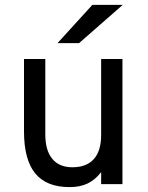

<svg xmlns="http://www.w3.org/2000/svg" viewBox="-20 -752 603 784"><path d="M264 12Q169.5 12 123.8 -44Q78 -100 78 -216V-511H165V-203Q165 -138 193.5 -103.5Q222 -69 275 -69Q333.5 -69 363.2 -102.5Q393 -136 393 -201V-511H480V0H393V-49Q368.5 -17.5 337.8 -2.8Q307 12 264 12ZM215 -576 357 -732H481L303 -576Z"/></svg>

Font: Undotted
Style: Regular
Weight: 400
Designer: Delve Withrington, Dave Bailey, Thomas Jockin
Foundry: Delve Fonts LLC
Version: Version 4.000